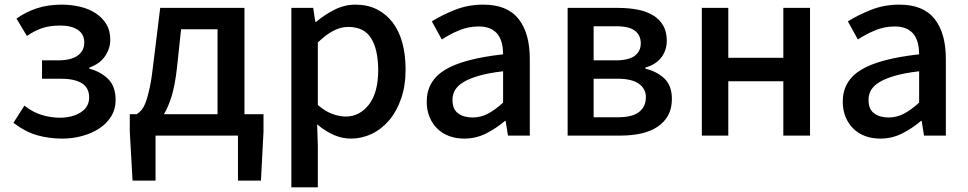

<svg xmlns="http://www.w3.org/2000/svg" viewBox="-20 -584 4170 827"><path d="M248 13Q191 13 140 -1.5Q89 -16 38 -55L85 -129Q122 -100 161 -88.5Q200 -77 238 -77Q291 -77 327.5 -100Q364 -123 364 -164Q364 -206 332.5 -225.5Q301 -245 241 -245H161V-324H229Q286 -324 314.5 -344.5Q343 -365 343 -401Q343 -437 315 -455.5Q287 -474 240 -474Q195 -474 162 -463Q129 -452 96 -429L51 -504Q92 -533 139.5 -548.5Q187 -564 246 -564Q287 -564 325 -555Q363 -546 392 -527Q421 -508 438 -480Q455 -452 455 -413Q455 -375 432.5 -342Q410 -309 365 -293V-288Q415 -275 446.5 -243Q478 -211 478 -153Q478 -114 459 -83Q440 -52 408 -31Q376 -10 334.5 1.5Q293 13 248 13Z M539 -92H568Q579 -98 589 -109.5Q599 -121 608 -145Q617 -169 625.5 -209.5Q634 -250 641 -314L670 -550H1033V-92H1115V-18L1104 194H1005V0H650V194H551L539 -18ZM742 -290Q734 -218 719.5 -170.5Q705 -123 686 -92H917V-458H760Z M1329 -550 1338 -490H1342Q1377 -520 1420.5 -542Q1464 -564 1510 -564Q1563 -564 1603 -544Q1643 -524 1671 -487.5Q1699 -451 1713 -399.5Q1727 -348 1727 -285Q1727 -214 1707.5 -158.5Q1688 -103 1655.5 -65Q1623 -27 1580.5 -7Q1538 13 1491 13Q1455 13 1419.5 -2Q1384 -17 1349 -46L1346 -49L1349 45V223H1235V-550ZM1349 -132Q1381 -104 1412 -93Q1443 -82 1469 -82Q1529 -82 1569 -133.5Q1609 -185 1609 -282Q1609 -369 1579 -418.5Q1549 -468 1480 -468Q1448 -468 1416 -451.5Q1384 -435 1349 -401Z M1980 13Q1944 13 1914.5 2Q1885 -9 1863.5 -30Q1842 -51 1830 -80.5Q1818 -110 1818 -146Q1818 -235 1896.5 -283Q1975 -331 2147 -350Q2147 -374 2142 -396Q2137 -418 2125 -434.5Q2113 -451 2092.5 -460.5Q2072 -470 2042 -470Q1998 -470 1958 -453.5Q1918 -437 1883 -414L1840 -492Q1883 -519 1939.5 -541.5Q1996 -564 2062 -564Q2165 -564 2213.5 -502.5Q2262 -441 2262 -331V0H2168L2158 -63H2155Q2117 -31 2073.5 -9Q2030 13 1980 13ZM2015 -78Q2051 -78 2082 -94.5Q2113 -111 2147 -142V-277Q2086 -270 2044 -258Q2002 -246 1976.5 -230.5Q1951 -215 1940 -196Q1929 -177 1929 -154Q1929 -113 1953.5 -95.5Q1978 -78 2015 -78Z M2425 -550H2643Q2688 -550 2726.5 -542.5Q2765 -535 2793 -518Q2821 -501 2836.5 -474Q2852 -447 2852 -409Q2852 -367 2828.5 -336.5Q2805 -306 2760 -293V-288Q2808 -277 2841 -246.5Q2874 -216 2874 -158Q2874 -116 2857.5 -86.5Q2841 -57 2811.5 -37.5Q2782 -18 2741.5 -9Q2701 0 2653 0H2425ZM2537 -79H2643Q2704 -79 2733 -102Q2762 -125 2762 -165Q2762 -202 2731.5 -223.5Q2701 -245 2639 -245H2537ZM2537 -471V-324H2629Q2689 -324 2714.5 -344Q2740 -364 2740 -397Q2740 -432 2715 -451.5Q2690 -471 2633 -471Z M3003 -550H3117V-335H3354V-550H3469V0H3354V-234H3117V0H3003Z M3772 13Q3736 13 3706.5 2Q3677 -9 3655.5 -30Q3634 -51 3622 -80.5Q3610 -110 3610 -146Q3610 -235 3688.5 -283Q3767 -331 3939 -350Q3939 -374 3934 -396Q3929 -418 3917 -434.5Q3905 -451 3884.5 -460.5Q3864 -470 3834 -470Q3790 -470 3750 -453.5Q3710 -437 3675 -414L3632 -492Q3675 -519 3731.5 -541.5Q3788 -564 3854 -564Q3957 -564 4005.5 -502.5Q4054 -441 4054 -331V0H3960L3950 -63H3947Q3909 -31 3865.5 -9Q3822 13 3772 13ZM3807 -78Q3843 -78 3874 -94.5Q3905 -111 3939 -142V-277Q3878 -270 3836 -258Q3794 -246 3768.5 -230.5Q3743 -215 3732 -196Q3721 -177 3721 -154Q3721 -113 3745.5 -95.5Q3770 -78 3807 -78Z"/></svg>

Font: Kinto Sans Med
Style: Regular
Weight: 500
Designer: Authors: Ryoko NISHIZUKA  (kana & ideographs); Paul D. Hunt (Latin, Greek & Cyrillic); Wenlong ZHANG  (bopomofo); Sandol
Foundry: Adobe Systems Incorporated, ookami Inc.
Version: Version 0.001